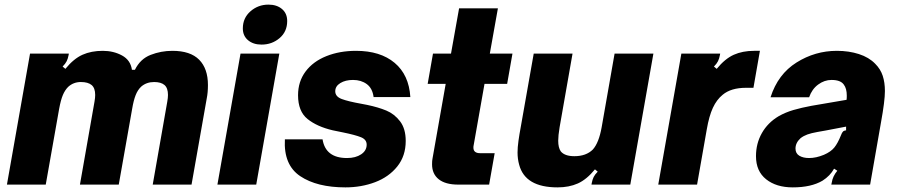

<svg xmlns="http://www.w3.org/2000/svg" viewBox="-20 -799 3886 831"><path d="M10 0 110 -567H278L277 -561Q274 -545 268.5 -534Q263 -523 251 -511L263 -501Q299 -545 337 -562Q375 -579 425 -579Q471 -579 508 -559Q545 -539 551 -497H564Q587 -544 632 -561.5Q677 -579 726 -579Q804 -579 842 -540.5Q880 -502 880 -431Q880 -399 875 -374L809 0H641L704 -359Q707 -376 707 -388Q707 -418 692 -431Q677 -444 647 -444Q614 -444 591 -424Q576 -410 567 -387Q558 -364 552 -328L494 0H326L389 -359Q392 -376 392 -388Q392 -418 376.5 -431Q361 -444 330 -444Q298 -444 275 -423Q261 -409 252 -387.5Q243 -366 236 -328L178 0Z M1089 0H921L1021 -567H1189ZM1031 -676Q1031 -721 1064 -750Q1097 -779 1142 -779Q1178 -779 1200.5 -760Q1223 -741 1223 -708Q1223 -662 1190 -634Q1157 -606 1112 -606Q1076 -606 1053.5 -625Q1031 -644 1031 -676Z M1213 -196H1376Q1389 -115 1482 -115Q1519 -115 1543 -131Q1567 -147 1567 -173Q1567 -195 1542.5 -205Q1518 -215 1464 -226L1420 -235Q1352 -251 1311 -284Q1270 -317 1270 -387Q1270 -446 1302.5 -489.5Q1335 -533 1392.5 -556Q1450 -579 1521 -579Q1626 -579 1688 -527Q1750 -475 1756 -379H1597Q1592 -417 1567.5 -435Q1543 -453 1508 -453Q1475 -453 1453 -439.5Q1431 -426 1431 -404Q1431 -381 1459 -370.5Q1487 -360 1543 -350L1569 -345Q1617 -335 1652 -320.5Q1687 -306 1711.5 -274Q1736 -242 1736 -189Q1736 -124 1699.5 -78.5Q1663 -33 1603.5 -10.5Q1544 12 1475 12Q1352 12 1279.5 -36.5Q1207 -85 1213 -196Z M1963 0Q1908 0 1879 -23Q1850 -46 1850 -88Q1850 -104 1852 -113L1909 -436H1831L1854 -567H1932L1967 -763H2135L2100 -567H2198L2175 -436H2077L2030 -170Q2029 -167 2029 -160Q2029 -136 2058 -136H2121L2097 0Z M2227 -86Q2220 -111 2220 -139Q2220 -161 2224 -189.5Q2228 -218 2234 -250L2290 -567H2458L2402 -248Q2396 -212 2396 -190Q2396 -160 2407 -144Q2424 -123 2466 -123Q2517 -123 2546 -152Q2572 -181 2584 -248L2640 -567H2808L2708 0H2540L2541 -6Q2544 -22 2549.5 -33Q2555 -44 2567 -56L2555 -66Q2519 -22 2481 -5Q2443 12 2393 12Q2253 12 2227 -86Z M2829 0 2929 -567H3097L3096 -561Q3093 -545 3087.5 -534Q3082 -523 3070 -511L3082 -501Q3118 -545 3156 -562Q3194 -579 3244 -579H3269L3241 -419H3209Q3144 -419 3108 -389Q3082 -368 3065.5 -332.5Q3049 -297 3039 -239L2997 0Z M3252 -123Q3252 -178 3277.5 -223Q3303 -268 3350 -296Q3380 -313 3414.5 -323Q3449 -333 3492 -341L3644 -367Q3645 -373 3645 -385Q3645 -416 3632 -433Q3618 -453 3579 -453Q3548 -453 3521 -433Q3494 -413 3482 -378H3315Q3347 -478 3427.5 -528.5Q3508 -579 3602 -579Q3654 -579 3697.5 -565Q3741 -551 3768 -523Q3791 -500 3800.5 -471Q3810 -442 3810 -405Q3810 -362 3793 -269L3746 0H3578L3580 -9Q3584 -36 3604 -60L3590 -69Q3573 -38 3540 -17Q3491 12 3411 12Q3340 12 3296 -23Q3252 -58 3252 -123ZM3546 -129Q3576 -142 3591 -160.5Q3606 -179 3620 -214Q3624 -225 3628.5 -229.5Q3633 -234 3642 -235V-251L3553 -234L3519 -228Q3491 -223 3474.5 -217Q3458 -211 3445 -201Q3423 -181 3423 -156Q3423 -135 3439.5 -125Q3456 -115 3482 -115Q3512 -115 3546 -129Z"/></svg>

Font: Open Sauce Sans Black Italic
Style: Regular
Weight: 900
Italic angle: -10°
Designer: Alfredo Marco Pradil
Foundry: Creative Sauce Fz LLC
Version: Version 1.477